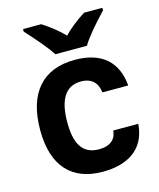

<svg xmlns="http://www.w3.org/2000/svg" viewBox="-116 -848 777 940"><g transform="rotate(-15 273.0 -378.0)"><path d="M212 -606H372C391 -639 438 -696 493 -753V-766H400C356 -738 320 -709 291 -679C263 -709 228 -737 183 -766H91V-753C141 -698 187 -646 212 -606ZM289 10C403 10 506 -36 516 -172H389C386 -128 355 -101 299 -101C211 -101 182 -166 182 -269C182 -379 217 -445 298 -445C353 -445 381 -414 386 -366H517C507 -484 436 -555 296 -555C135 -555 44 -456 44 -266C44 -84 131 10 289 10Z"/></g></svg>

Font: Kathrein 75 Bold
Style: Regular
Weight: 700
Designer: Lazydogs Typefoundry, based on Open Sans by Ascender Corporation
Foundry: Lazydogs Typefoundry
Version: Version 1.003;PS 001.003;hotconv 1.0.88;makeotf.lib2.5.64775